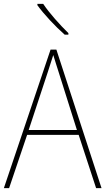

<svg xmlns="http://www.w3.org/2000/svg" viewBox="-20 -971 544 991"><path d="M203 -951H173V-944C207 -897 266 -834 314 -792H333V-800C290 -842 234 -904 203 -951ZM476 0H504L271 -715H241L0 0H27L120 -275H386ZM282 -601 377 -300H128L227 -600C236 -630 246 -657 255 -687C265 -653 274 -627 282 -601Z"/></svg>

Font: Noto Sans Sinhala SemiCondensed Thin
Style: Regular
Weight: 100
Width: 4
Designer: Jelle Bosma - Monotype Design Team
Foundry: Monotype Imaging Inc.
Version: Version 2.006